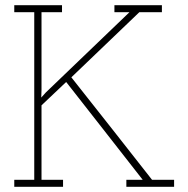

<svg xmlns="http://www.w3.org/2000/svg" viewBox="-20 -720 726 740"><path d="M223 0H35V-27H112V-673H35V-700H219V-673H140V-373Q140 -365 139.5 -358.5Q139 -352 139 -344L157 -364L479 -673H421V-700H604V-673H517L255 -422Q333 -323 410.5 -225Q488 -127 566 -27H651V0H467V-27H530Q457 -121 383 -215Q309 -309 235 -404L140 -314V-27H223Z"/></svg>

Font: Josefin Slab Light
Style: Regular
Weight: 300
Designer: Santiago Orozco
Foundry: Typemade
Version: Version 2.000